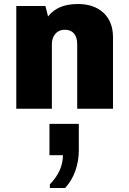

<svg xmlns="http://www.w3.org/2000/svg" viewBox="-20 -541 640 955"><path d="M61 0V-511H206L219 -459Q243 -490 279.5 -505.5Q316 -521 368 -521Q448 -521 495 -477Q542 -433 542 -356V0H364V-321Q364 -356 348 -374.5Q332 -393 302 -393Q283 -393 268.5 -384Q254 -375 246 -358.5Q238 -342 238 -320V0ZM228 394V376Q261 342 277 305.5Q293 269 293 231H226V75H372V207Q372 259 355 308Q338 357 304 394Z"/></svg>

Font: Chivo Mono Medium ExtraBold
Style: Regular
Weight: 800
Monospace: yes
Version: Version 1.008